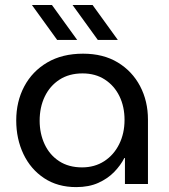

<svg xmlns="http://www.w3.org/2000/svg" viewBox="-20 -737 678 769"><path d="M285.2 12.4Q210.8 12.4 156.8 -23.4Q102.8 -59.2 73.9 -119.9Q45 -180.6 45 -254.8Q45 -330.2 77.1 -390.8Q109.2 -451.4 169.2 -486.7Q229.2 -522 312.6 -522Q393.8 -522 451.8 -486.8Q509.8 -451.6 541.2 -391.8Q572.6 -332 572.6 -258V0H480.4V-104.2H478Q463.4 -75.2 437.5 -48.4Q411.6 -21.6 373.8 -4.6Q336 12.4 285.2 12.4ZM308.6 -66.6Q359 -66.6 397.4 -91.4Q435.8 -116.2 457.3 -159.5Q478.8 -202.8 478.8 -256.8Q478.8 -310 458.3 -351.9Q437.8 -393.8 400 -418.4Q362.2 -443 310.6 -443Q256.8 -443 218.3 -418Q179.8 -393 159.3 -350.3Q138.8 -307.6 138.8 -253.6Q138.8 -202 158.7 -159.3Q178.6 -116.6 216.7 -91.6Q254.8 -66.6 308.6 -66.6ZM371.8 -577 270.6 -717H350.8L452 -577ZM209 -577 107.8 -717H188L289.2 -577Z"/></svg>

Font: MuseoModerno Thin
Style: Regular
Weight: 100
Designer: Pablo Cosgaya, Héctor Gatti, Marcela Romero, and the Authors of The MuseoModerno Project.
Foundry: Omnibus-Type Team
Version: Version 1.003